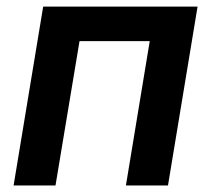

<svg xmlns="http://www.w3.org/2000/svg" viewBox="-20 -566 644 586"><path d="M583 -545.9 492.7 0H364.3L437 -440.4H222.7L149.4 0H21.5L111.8 -545.9Z"/></svg>

Font: Inter Semi Bold
Style: Italic
Weight: 600
Italic angle: -9.39999°
Designer: Rasmus Andersson
Foundry: rsms
Version: Version 4.000;git-3c8e0fc